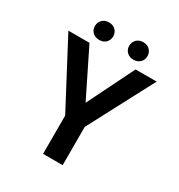

<svg xmlns="http://www.w3.org/2000/svg" viewBox="-206 -1032 1091 1170"><g transform="rotate(30 340.0 -447.5)"><path d="M177.6 -727.3 339.8 -399.1 502.1 -727.3H650.2L408.7 -269.2V0H271V-269.2L29.1 -727.3ZM154.8 -832.7Q154.8 -858.7 172.4 -876.8Q190 -894.9 219.5 -894.9Q248.9 -894.9 266.2 -876.8Q283.4 -858.7 283.4 -832.7Q283.4 -807.5 266.2 -789.8Q248.9 -772 219.5 -772Q190 -772 172.4 -789.8Q154.8 -807.5 154.8 -832.7ZM396 -832.7Q396 -858.7 413.5 -876.8Q431.1 -894.9 460.6 -894.9Q489.7 -894.9 507.1 -876.8Q524.5 -858.7 524.5 -832.7Q524.5 -807.5 507.1 -789.8Q489.7 -772 460.6 -772Q431.1 -772 413.5 -789.8Q396 -807.5 396 -832.7Z"/></g></svg>

Font: Interface
Style: Bold
Weight: 700
Designer: Rasmus Andersson
Foundry: rsms
Version: Version 1.8